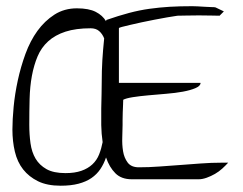

<svg xmlns="http://www.w3.org/2000/svg" viewBox="-20 -590 772 611"><path d="M19.5 -177.7Q19.5 -209 23.4 -250Q27.3 -291 36.6 -334Q45.9 -377 61 -418.5Q76.2 -460 99.1 -491.7Q122.1 -523.4 153.3 -543.5Q184.6 -563.5 224.6 -563.5Q262.7 -563.5 284.7 -552.2Q306.6 -541 317.4 -522.5Q317.4 -523.4 317.9 -524.4Q318.4 -525.4 318.4 -526.4Q357.4 -540 390.6 -548.8Q423.8 -557.6 455.6 -562Q487.3 -566.4 519.5 -568.4Q551.8 -570.3 591.8 -570.3Q596.7 -570.3 608.4 -569.8Q620.1 -569.3 632.3 -568.4Q644.5 -567.4 653.8 -567.4Q663.1 -567.4 666 -566.4L692.4 -553.7L678.7 -540Q671.9 -540 652.8 -540.5Q633.8 -541 612.8 -541Q591.8 -541 572.3 -540.5Q552.7 -540 544.9 -540Q531.2 -538.1 511.7 -534.7Q492.2 -531.2 471.7 -527.3Q451.2 -523.4 430.7 -519Q410.2 -514.6 394 -510.7Q377.9 -506.8 368.2 -504.4Q358.4 -502 358.4 -500V-326.2H618.2Q618.2 -316.4 602.1 -309.6Q585.9 -302.7 562 -298.3Q538.1 -293.9 508.3 -291.5Q478.5 -289.1 451.7 -286.6Q424.8 -284.2 402.8 -280.8Q380.9 -277.3 372.1 -272.5Q372.1 -267.6 371.6 -256.3Q371.1 -245.1 370.6 -232.4Q370.1 -219.7 370.1 -208V-192.4Q370.1 -175.8 369.1 -152.8Q368.2 -129.9 371.6 -108.9Q375 -87.9 386.2 -72.8Q397.5 -57.6 421.9 -57.6Q454.1 -57.6 487.3 -60.1Q520.5 -62.5 553.2 -64.9Q585.9 -67.4 619.1 -69.8Q652.3 -72.3 685.5 -72.3H706.1Q698.2 -63.5 687.5 -53.7Q676.8 -43.9 664.1 -36.6Q651.4 -29.3 637.7 -24.4Q624 -19.5 612.3 -19.5H399.4Q366.2 -19.5 347.2 -38.6Q328.1 -57.6 317.4 -88.9Q310.5 -68.4 299.3 -51.8Q288.1 -35.2 271 -23.4Q253.9 -11.7 230 -5.4Q206.1 1 172.9 1Q129.9 1 101.1 -13.2Q72.3 -27.3 53.7 -50.8Q35.2 -74.2 27.3 -107.4Q19.5 -140.6 19.5 -177.7ZM303.7 -326.2Q303.7 -346.7 304.2 -364.3Q304.7 -381.8 305.7 -398.4Q306.6 -415 308.1 -431.6Q309.6 -448.2 311.5 -467.8Q305.7 -482.4 295.4 -491.2Q285.2 -500 268.6 -500Q221.7 -500 188.5 -489.3Q155.3 -478.5 133.3 -458.5Q111.3 -438.5 99.6 -410.6Q87.9 -382.8 81.5 -348.6Q75.2 -314.5 74.2 -274.9Q73.2 -235.4 73.2 -192.4Q73.2 -162.1 77.1 -133.8Q81.1 -105.5 93.3 -85Q105.5 -64.5 127.9 -51.8Q150.4 -39.1 188.5 -39.1Q217.8 -39.1 238.8 -46.4Q259.8 -53.7 273.9 -66.9Q288.1 -80.1 295.4 -98.6Q302.7 -117.2 306.6 -137.7Q302.7 -164.1 302.2 -191.9Q301.8 -219.7 302.2 -244.6Q302.7 -269.5 303.2 -290.5Q303.7 -311.5 303.7 -326.2Z"/></svg>

Font: The Girl Next Door
Style: Regular
Weight: 400
Designer: Kimberly Geswein
Foundry: Kimberly Geswein
Version: Version 1.002 2010